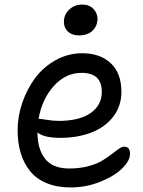

<svg xmlns="http://www.w3.org/2000/svg" viewBox="-20 -779 632 851"><path d="M330.1 -622.1Q299.3 -622.1 281.2 -638.9Q263.2 -655.8 263.2 -682.1Q263.2 -713.9 286.6 -736.3Q310.1 -758.8 344.2 -758.8Q376 -758.8 394 -739.7Q412.1 -720.7 412.1 -695.8Q412.1 -664.6 390.4 -643.3Q368.7 -622.1 330.1 -622.1ZM293 51.8Q232.9 51.8 187.3 33Q141.6 14.2 113.8 -20Q85.9 -54.2 72 -99.9Q58.1 -145.5 58.1 -202.1Q58.1 -262.7 78.6 -323Q99.1 -383.3 135.3 -432.4Q171.4 -481.4 226.3 -512.2Q281.2 -543 344.2 -543Q423.8 -543 470.9 -498.8Q518.1 -454.6 518.1 -372.1Q518.1 -308.6 481.7 -261.7Q445.3 -214.8 384.5 -191.4Q323.7 -168 247.1 -168Q174.8 -168 146 -191.9Q146 -118.7 179.7 -75.4Q213.4 -32.2 287.1 -32.2Q332.5 -32.2 370.6 -42.2Q408.7 -52.2 432.1 -66.4Q455.6 -80.6 473.6 -94.7Q491.7 -108.9 505.9 -118.9Q520 -128.9 530.8 -128.9Q556.2 -128.9 556.2 -97.2Q556.2 -65.9 520.5 -31.5Q484.9 2.9 422.6 27.3Q360.4 51.8 293 51.8ZM155.8 -252Q162.6 -252 189.7 -247.6Q216.8 -243.2 240.2 -243.2Q331.1 -243.2 381.1 -277.6Q431.2 -312 431.2 -372.1Q431.2 -456.1 341.8 -456.1Q270.5 -456.1 218 -397.2Q165.5 -338.4 150.9 -252Z"/></svg>

Font: Shantell Sans Irregular
Style: Regular
Weight: 400
Designer: Stephen Nixon, Anya Danilova, Shantell Martin
Foundry: Arrow Type
Version: Version 1.006;[9816181b4]